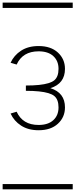

<svg xmlns="http://www.w3.org/2000/svg" viewBox="-20 -990 570 1453"><path d="M106 -501.5 60.1 -515.1Q85.9 -571.8 139.9 -606.7Q193.8 -641.6 272 -641.6Q364.7 -641.6 418.2 -592.3Q471.7 -543 471.7 -468.8Q471.7 -357.4 361.3 -322.8Q471.7 -288.6 471.7 -177.2Q471.7 -103 418.2 -53.7Q364.7 -4.4 272 -4.4Q193.8 -4.4 139.9 -39.3Q85.9 -74.2 60.1 -130.9L106 -144.5Q151.4 -44.4 272 -44.4Q344.2 -44.4 383.5 -80.6Q422.9 -116.7 422.9 -177.2Q422.9 -236.3 391.4 -262.9Q359.9 -289.6 274.4 -298.3Q232.4 -302.7 175.8 -302.7V-342.8Q232.4 -342.8 274.4 -347.2Q359.9 -356 391.4 -382.8Q422.9 -409.7 422.9 -468.8Q422.9 -529.3 383.5 -565.4Q344.2 -601.6 272 -601.6Q151.4 -601.6 106 -501.5ZM0 402.8H530.3V442.9H0ZM0 -970.2H530.3V-930.2H0Z"/></svg>

Font: AzarMehrMSRS1
Style: Regular
Weight: 1
Designer: Amin Abedi
Version: Version 1.00